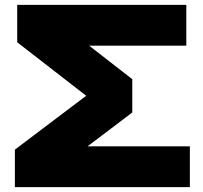

<svg xmlns="http://www.w3.org/2000/svg" viewBox="-20 -770 837 790"><path d="M41.2 -154.3 377.5 -408.3V-342.7L50.8 -596.1V-750H746.6V-582.1H132.7L206.4 -691.3L524.3 -444.1V-307.2L241.1 -92.9L145.8 -167.9H761.2V0H41.2Z"/></svg>

Font: Unbounded Variable
Style: Regular
Weight: 400
Designer: Luke Prowse, Jean-Baptiste Morizot, Fátima Lázaro, Florian Runge
Foundry: NaN
Version: Version 1.600;FEAKit 1.0